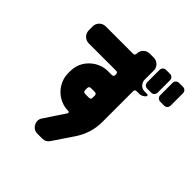

<svg xmlns="http://www.w3.org/2000/svg" viewBox="-180 -814 952 952"><g transform="rotate(45 296.0 -337.5)"><path d="M591 -566Q591 -556 584.5 -549.5Q578 -543 569 -543H541Q532 -543 525 -549.5Q518 -556 518 -566V-652Q518 -662 525 -668.5Q532 -675 541 -675H569Q578 -675 584.5 -668.5Q591 -662 591 -652ZM500 -566Q500 -556 493.5 -549.5Q487 -543 477 -543H450Q440 -543 433.5 -549.5Q427 -556 427 -566V-652Q427 -662 433.5 -668.5Q440 -675 450 -675H477Q487 -675 493.5 -668.5Q500 -662 500 -652ZM473 -513Q467 -506 458 -501.5Q449 -497 438 -497H421Q409 -497 409 -484V-268Q409 -192 366 -127L294 -20Q281 0 257 0H224Q196 0 183 -24Q170 -49 186 -71L257 -178Q259 -181 257 -184.5Q255 -188 251 -188Q215 -188 184.5 -206Q154 -224 136 -254.5Q118 -285 118 -321V-335Q118 -372 136 -401.5Q154 -431 184.5 -449Q215 -467 251 -467H277Q290 -467 290 -479V-484Q290 -497 277 -497H86Q67 -497 53.5 -510.5Q40 -524 40 -543V-570Q40 -590 53.5 -603Q67 -616 86 -616H277Q290 -616 290 -630Q290 -649 303.5 -662Q317 -675 336 -675H363Q382 -675 395.5 -662Q409 -649 409 -630V-566Q409 -549 421 -536.5Q433 -524 450 -524H468Q473 -524 474.5 -520.5Q476 -517 473 -513ZM290 -320V-335Q290 -348 276 -348H251Q237 -348 237 -335V-321Q237 -307 251 -307H277Q290 -307 290 -320Z"/></g></svg>

Font: Monomaniac One
Style: Regular
Weight: 400
Version: Version 1.000; ttfautohint (v1.8.3)